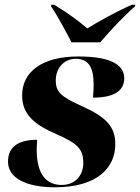

<svg xmlns="http://www.w3.org/2000/svg" viewBox="-20 -786 595 816"><path d="M284 -606H406C447 -654 501 -713 554 -759L555 -766H541C472 -736 392 -691 351 -665C320 -692 272 -729 210 -766H198L197 -759C221 -725 264 -645 284 -606ZM213 10C391 10 470 -71 470 -173C470 -246 434 -287 330 -334C238 -375 217 -396 217 -444C217 -498 253 -536 302 -536C357 -536 378 -499 378 -426C378 -409 377 -391 375 -371C456 -371 508 -395 508 -453C508 -503 465 -546 313 -546C160 -546 74 -482 74 -380C74 -301 125 -257 217 -217C310 -177 334 -152 334 -94C334 -40 300 0 242 0C180 0 136 -41 136 -150C136 -162 137 -176 138 -192C61 -192 14 -164 14 -99C14 -30 90 10 213 10Z"/></svg>

Font: Noto Serif Display ExtraBold
Style: Italic
Weight: 800
Italic angle: -12°
Designer: Monotype Design Team
Foundry: Monotype Imaging Inc.
Version: Version 2.009